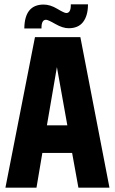

<svg xmlns="http://www.w3.org/2000/svg" viewBox="-20 -864 529 884"><path d="M171 -736V-733H92V-735Q94 -843 181 -843Q211 -843 243.5 -823.5Q276 -804 285 -804Q306 -804 306 -840V-844H385V-839Q384 -790 362 -762Q340 -734 296 -734Q269 -734 235 -753.5Q201 -773 192 -773Q171 -773 171 -736ZM196 -287H290L242 -555ZM341 0 312 -160H175L148 0H5L141 -693H350L484 0Z"/></svg>

Font: Khand Black
Style: Regular
Weight: 900
Designer: Sanchit Sawaria and Jyotish Sonowal (Devanagari), Satya Rajpurohit (Latin)
Foundry: Indian Type Foundry
Version: Version 2.000;PS 1.0;hotconv 1.0.79;makeotf.lib2.5.61930